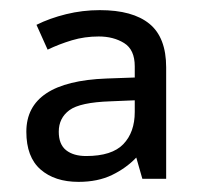

<svg xmlns="http://www.w3.org/2000/svg" viewBox="-20 -742 397 379"><path d="M177 -722Q242 -722 275 -695Q308 -668 308 -609V-389H261L249 -431Q229 -410 201 -396.5Q173 -383 135 -383Q88 -383 60 -407.5Q32 -432 32 -482Q32 -581 190 -587L246 -589V-611Q246 -644 225 -657Q204 -670 175 -670Q147 -670 122 -662.5Q97 -655 74 -644L52 -693Q78 -706 110.5 -714Q143 -722 177 -722ZM198 -542Q138 -540 117 -524.5Q96 -509 96 -482Q96 -457 110.5 -445.5Q125 -434 150 -434Q201 -434 223.5 -457.5Q246 -481 246 -521V-544Z"/></svg>

Font: Noto Sans Manichaean
Style: Regular
Weight: 400
Designer: Monotype Design Team
Foundry: Monotype Imaging Inc.
Version: Version 2.005; ttfautohint (v1.8.4.7-5d5b)